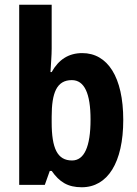

<svg xmlns="http://www.w3.org/2000/svg" viewBox="-20 -780 579 810"><path d="M198 -574V-760H61V0H169L190 -59H198C231 -12 266 10 325 10C434 10 500 -94 500 -274C500 -455 434 -556 327 -556C269 -556 227 -528 198 -476H193C195 -513 198 -547 198 -574ZM283 -442C336 -442 362 -386 362 -276C362 -160 335 -103 284 -103C222 -103 198 -154 198 -264V-288C198 -388 219 -442 283 -442Z"/></svg>

Font: Noto Sans Lao UI Cond
Style: Bold
Weight: 700
Width: 3
Designer: Monotype Design Team
Foundry: Monotype Imaging Inc.
Version: Version 2.000